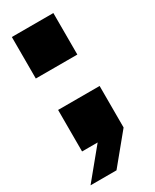

<svg xmlns="http://www.w3.org/2000/svg" viewBox="-184 -610 647 801"><g transform="rotate(-30 140.0 -210.0)"><path d="M40 0V-200H240V0L125 140H0L115 0ZM25 -360V-560H225V-360Z"/></g></svg>

Font: Tektur Condensed Black
Style: Regular
Weight: 900
Width: 3
Designer: Adam Jagosz
Foundry: Adam Jagosz
Version: Version 1.005;gftools[0.9.30]